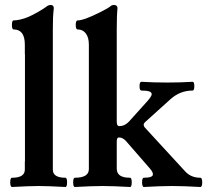

<svg xmlns="http://www.w3.org/2000/svg" viewBox="-20 -746 831 770"><path d="M249 -14.6Q249 3.9 242.2 3.9Q171.4 0 135.3 0Q99.1 0 28.3 3.9Q24.9 3.9 22.9 -1Q21 -5.9 21 -14.6Q21 -33.2 28.3 -33.2Q79.6 -33.2 79.6 -65.9V-98.6H80.1V-528.8H79.6V-566.9Q79.6 -627.9 34.7 -627.9Q27.8 -627.9 27.8 -646Q27.8 -664.1 34.7 -664.1Q44.9 -664.1 61.5 -667.7Q78.1 -671.4 93.8 -678.2Q109.9 -685.1 132.8 -698.2Q155.8 -711.4 163.1 -717.3Q169.4 -722.2 173.8 -724.1Q178.2 -726.1 183.6 -726.1Q189.5 -726.1 192.6 -722.7Q195.8 -719.2 195.8 -712.9Q193.4 -692.9 192.6 -674.1Q191.9 -655.3 191.9 -627.9V-65.9Q191.9 -33.2 242.2 -33.2Q249 -33.2 249 -14.6Z M273.4 -14.6Q273.4 -33.2 280.3 -33.2Q336.4 -33.2 336.4 -67.9V-566.9Q336.4 -595.7 324.2 -611.8Q312 -627.9 291.5 -627.9Q283.7 -627.9 283.7 -646Q283.7 -664.1 291.5 -664.1Q315.9 -664.1 381.3 -696.8Q413.6 -712.9 423.3 -721.2Q428.7 -726.1 437.5 -726.1Q450.7 -726.1 451.2 -712.9Q448.2 -685.1 448.2 -627.9V-257.8Q448.2 -240.2 458.5 -240.2Q480.5 -240.2 497.6 -258.8L572.3 -341.8Q588.4 -360.4 588.4 -368.2Q588.4 -376 578.4 -379.4Q568.4 -382.8 547.4 -382.8Q539.6 -382.8 539.6 -400.4Q539.6 -418 547.4 -418Q594.2 -415 649.9 -415Q705.6 -415 752.4 -418Q759.3 -418 759.3 -400.4Q759.3 -382.8 752.4 -382.8Q702.1 -382.8 663.6 -348.1L561.5 -255.9Q557.1 -251.5 556.2 -247.1Q556.2 -239.3 561.5 -233.9L722.2 -59.1Q745.6 -33.2 783.2 -33.2Q791 -33.2 791 -14.6Q791 3.9 783.2 3.9Q748 2 722.9 1Q697.8 0 670.4 0Q643.1 0 617.7 1Q592.3 2 557.1 3.9Q553.7 3.9 551.8 -1Q549.8 -5.9 549.8 -14.6Q549.8 -33.2 557.1 -33.2Q593.3 -33.2 593.3 -46.9Q593.3 -56.6 580.6 -70.8L485.4 -180.2Q472.2 -194.8 456.5 -194.8Q448.2 -194.8 448.2 -178.2V-69.8Q448.2 -51.3 461.4 -42.2Q474.6 -33.2 501.5 -33.2Q508.3 -33.2 508.3 -14.6Q508.3 3.9 501.5 3.9Q465.3 2 440.2 1Q415 0 391.1 0Q367.2 0 342 1Q316.9 2 280.3 3.9Q273.4 3.9 273.4 -14.6Z"/></svg>

Font: JuniusX
Style: Bold
Weight: 700
Designer: Peter S. Baker
Foundry: Briery Creek Software
Version: Version 1.004